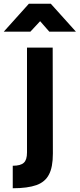

<svg xmlns="http://www.w3.org/2000/svg" viewBox="-49 -934 425 1024"><path d="M19 -50V70Q98 70 146 53Q192 36 212 -3Q233 -42 233 -115L232 -680H95V-121Q95 -81 78 -66Q61 -50 19 -50ZM105 -914 -29 -765H113L165 -821L214 -765H356L222 -914Z"/></svg>

Font: Online Auction - Bold
Style: Bold
Weight: 500
Designer: Mohamed Mostafa, the designer of Online Auction
Foundry: Kief Type Foundry
Version: ""